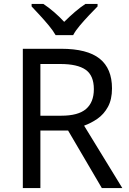

<svg xmlns="http://www.w3.org/2000/svg" viewBox="-20 -964 662 984"><path d="M294 -714Q427 -714 490.5 -663.5Q554 -613 554 -511Q554 -454 533 -416Q512 -378 479.5 -355.5Q447 -333 411 -320L607 0H502L329 -295H187V0H97V-714ZM289 -636H187V-371H294Q381 -371 421 -405.5Q461 -440 461 -507Q461 -577 419 -606.5Q377 -636 289 -636ZM265 -784Q252 -807 230 -833.5Q208 -860 184 -886Q160 -912 142 -931V-944H202Q228 -927 256 -903Q284 -879 309 -852Q336 -879 364 -903Q392 -927 418 -944H480V-931Q461 -912 436.5 -886Q412 -860 389.5 -833.5Q367 -807 355 -784Z"/></svg>

Font: Noto Sans Tifinagh APT
Style: Regular
Weight: 400
Designer: JamraPatel
Foundry: JamraPatel LLC
Version: Version 2.006; ttfautohint (v1.8.4.7-5d5b)